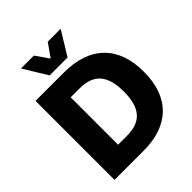

<svg xmlns="http://www.w3.org/2000/svg" viewBox="-248 -1070 1220 1220"><g transform="rotate(-45 362.0 -460.5)"><path d="M68 0V-710H321Q498 -710 592 -618Q686 -526 686 -354Q686 -183 593.5 -91.5Q501 0 327 0ZM242 -142H321Q418 -142 462.5 -194Q507 -246 507 -355Q507 -464 462.5 -516Q418 -568 321 -568H242ZM148 -921H264L326 -832L389 -921H505L407 -761H246Z"/></g></svg>

Font: Geist ExtBd
Style: Regular
Weight: 400
Designer: Basement.studio, Andrés Briganti, Mateo Zaragoza
Foundry: Basement.studio, Vercel, Andrés Briganti, Guido Ferreyra, Mateo Zaragoza
Version: Version 1.401